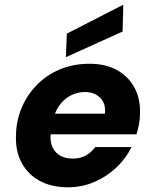

<svg xmlns="http://www.w3.org/2000/svg" viewBox="-20 -784 654 816"><path d="M269 12Q199 12 148.5 -15.5Q98 -43 71.5 -93Q45 -143 48 -210Q49 -272 72.5 -327Q96 -382 137.5 -424Q179 -466 235.5 -489.5Q292 -513 361 -513Q429 -513 477.5 -486Q526 -459 551.5 -411.5Q577 -364 575 -301Q575 -278 570.5 -255Q566 -232 560 -213H152L168 -301H426Q429 -331 418.5 -351Q408 -371 388 -382Q368 -393 341 -393Q309 -393 280 -378Q251 -363 230.5 -333.5Q210 -304 202 -258L197 -228Q191 -194 199.5 -167.5Q208 -141 231 -125.5Q254 -110 289 -110Q322 -110 345.5 -123.5Q369 -137 385 -159H539Q515 -110 474 -71.5Q433 -33 380.5 -10.5Q328 12 269 12ZM260 -541 264 -641 504 -764 501 -650Z"/></svg>

Font: DM Sans 17pt Black
Style: Italic
Weight: 900
Italic angle: -10°
Version: Version 4.004;gftools[0.9.30]